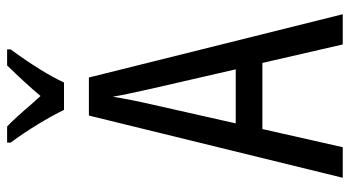

<svg xmlns="http://www.w3.org/2000/svg" viewBox="-242 -742 984 540"><g transform="rotate(-90 250.0 -472.0)"><path d="M343 -226H157L106 0H20L195 -714H302L480 0H395ZM325 -301 271 -536Q252 -620 248 -647Q240 -597 226 -536L173 -301ZM119 -934V-944H164Q183 -927 231 -871L250 -850Q287 -894 336 -944H381V-934Q316 -845 288 -784H211Q195 -817 170 -858Q145 -899 119 -934Z"/></g></svg>

Font: Noto Sans Mono UI Cond
Style: Regular
Weight: 400
Width: 3
Monospace: yes
Designer: Monotype Design team
Foundry: Monotype Imaging Inc.
Version: Version 1.000